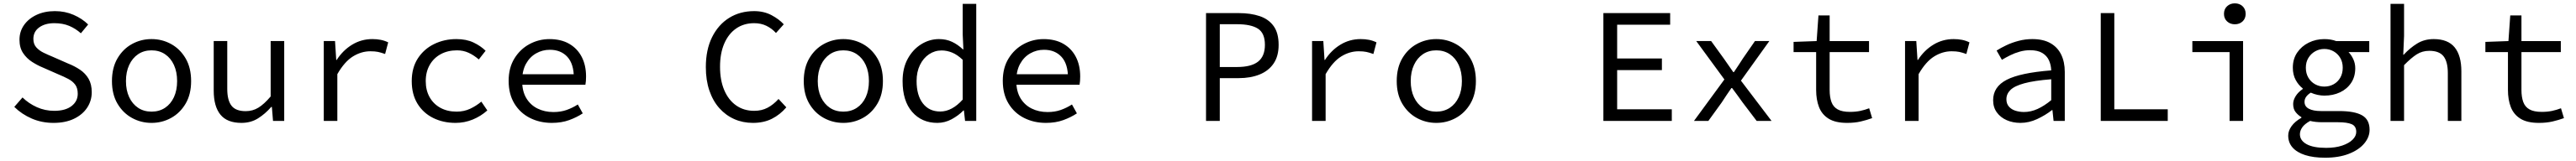

<svg xmlns="http://www.w3.org/2000/svg" viewBox="-20 -736 15640 980"><path d="M304.8 12Q233.3 12 172.5 -14.5Q111.6 -41 66.8 -85.4L116.7 -142.8Q154.4 -105.9 203.8 -83.7Q253.3 -61.4 309.3 -61.4Q376.7 -61.4 414.4 -90.4Q452 -119.4 452 -165.2Q452 -200 436.6 -220.7Q421.2 -241.5 394.5 -255.6Q367.8 -269.7 334 -283.6L239.8 -325.1Q207.2 -338.5 174.4 -359.5Q141.7 -380.6 120 -413.2Q98.3 -445.9 98.3 -494.1Q98.3 -544.4 125.9 -583.6Q153.4 -622.8 202.1 -645.6Q250.8 -668.3 313.5 -668.3Q374.6 -668.3 426.8 -645.6Q479 -622.8 515.2 -587L471 -533.4Q439.1 -562 400.2 -578.5Q361.2 -594.9 309.8 -594.9Q253.4 -594.9 218 -569.2Q182.6 -543.6 182.6 -499.1Q182.6 -467.6 200.3 -447.8Q218 -428 245.1 -414.9Q272.2 -401.8 299.8 -390.5L391.8 -350Q432.7 -334 465.7 -311.7Q498.7 -289.4 517.9 -256.4Q537 -223.3 537 -174.5Q537 -122.7 508.9 -80.2Q480.8 -37.8 428.8 -12.9Q376.8 12 304.8 12Z M900 12Q835.9 12 781.3 -18.1Q726.7 -48.1 693.2 -105Q659.7 -161.9 659.7 -242.4Q659.7 -323.5 693.2 -380.8Q726.7 -438 781.3 -468Q835.9 -498.1 900 -498.1Q964.1 -498.1 1018.7 -468Q1073.3 -438 1106.8 -380.8Q1140.3 -323.5 1140.3 -242.4Q1140.3 -161.9 1106.8 -105Q1073.3 -48.1 1018.7 -18.1Q964.1 12 900 12ZM900 -56.5Q946.7 -56.5 981.8 -79.7Q1016.8 -102.9 1036.1 -144.8Q1055.3 -186.7 1055.3 -242.4Q1055.3 -298.1 1036.1 -340.3Q1016.8 -382.6 981.8 -406.1Q946.7 -429.6 900 -429.6Q853.3 -429.6 818.6 -406.1Q783.8 -382.6 764.2 -340.3Q744.7 -298.1 744.7 -242.4Q744.7 -186.7 764.2 -144.8Q783.8 -102.9 818.6 -79.7Q853.3 -56.5 900 -56.5Z M1445.6 12Q1359.1 12 1318.3 -38.1Q1277.5 -88.3 1277.5 -184.4V-486.1H1359.7V-195Q1359.7 -125.9 1385.5 -92.6Q1411.2 -59.4 1471.7 -59.4Q1514 -59.4 1548.6 -80.6Q1583.3 -101.7 1623.2 -148.9V-486.1H1705.5V0H1637.5L1630.6 -85H1626.6Q1589.9 -42.6 1546.1 -15.3Q1502.4 12 1445.6 12Z M1945.7 0V-486.1H2014L2021.3 -371.2H2024.1Q2062 -430.1 2117.9 -464.1Q2173.8 -498.1 2240.6 -498.1Q2268 -498.1 2291.3 -493.5Q2314.6 -489 2336.8 -478.1L2318 -407.4Q2292.8 -416.3 2274.8 -420.1Q2256.7 -423.9 2228.5 -423.9Q2173.5 -423.9 2122.6 -392.4Q2071.8 -360.9 2028 -284.7V0Z M2745.8 12Q2670 12 2609.6 -18.1Q2549.3 -48.1 2514.5 -105Q2479.7 -161.9 2479.7 -242.4Q2479.7 -323.5 2516.9 -380.8Q2554.1 -438 2615.7 -468Q2677.4 -498.1 2750.6 -498.1Q2810.8 -498.1 2854.7 -477.3Q2898.5 -456.4 2928.2 -427L2886.9 -374.1Q2857 -400.1 2824.9 -414.8Q2792.8 -429.6 2754.3 -429.6Q2698.3 -429.6 2655.4 -406.1Q2612.5 -382.6 2588.6 -340.3Q2564.7 -298.1 2564.7 -242.4Q2564.7 -186.7 2588.1 -144.8Q2611.5 -102.9 2653.8 -79.7Q2696.2 -56.5 2752 -56.5Q2797.3 -56.5 2834.7 -74.2Q2872.2 -92 2902.2 -117.4L2938.6 -63.8Q2898.9 -28.3 2849.6 -8.2Q2800.2 12 2745.8 12Z M3330 12Q3257 12 3197.5 -18Q3138 -48 3103 -105.5Q3068 -163 3068 -244Q3068 -323 3103 -380Q3138 -437 3194.5 -467.5Q3251 -498 3316 -498Q3386 -498 3435.5 -469.5Q3485 -441 3511.5 -390Q3538 -339 3538 -270Q3538 -256 3537 -243Q3536 -230 3534 -220H3123V-284H3485L3464 -261Q3464 -347 3424.5 -390Q3385 -433 3318 -433Q3273 -433 3234.5 -411Q3196 -389 3173 -347Q3150 -305 3150 -244Q3150 -181 3175 -139Q3200 -97 3243 -75.5Q3286 -54 3340 -54Q3384 -54 3419.5 -66.5Q3455 -79 3488 -100L3518 -46Q3482 -22 3435.5 -5Q3389 12 3330 12Z M4551 12Q4490 12 4438 -11Q4386 -34.1 4347.1 -77.8Q4308.2 -121.5 4286.7 -184.6Q4265.2 -247.7 4265.2 -327.6Q4265.2 -433.4 4303.1 -509.9Q4341.1 -586.4 4407.1 -627.4Q4473 -668.3 4558.5 -668.3Q4617.7 -668.3 4663.9 -643.8Q4710 -619.2 4738.3 -588.1L4691.1 -535.2Q4665.9 -562.8 4633.1 -578.8Q4600.4 -594.9 4558.5 -594.9Q4495.8 -594.9 4449.2 -562.6Q4402.7 -530.3 4377.1 -470.9Q4351.4 -411.5 4351.4 -329.8Q4351.4 -247.3 4377.1 -187.1Q4402.7 -126.9 4449.3 -94.2Q4496 -61.4 4558.9 -61.4Q4604.2 -61.4 4639.9 -80.2Q4675.5 -99 4706.6 -133.6L4753.9 -82.7Q4715.8 -37.9 4666.1 -12.9Q4616.4 12 4551 12Z M5100 12Q5035.9 12 4981.3 -18.1Q4926.7 -48.1 4893.2 -105Q4859.7 -161.9 4859.7 -242.4Q4859.7 -323.5 4893.2 -380.8Q4926.7 -438 4981.3 -468Q5035.9 -498.1 5100 -498.1Q5164.1 -498.1 5218.7 -468Q5273.3 -438 5306.8 -380.8Q5340.3 -323.5 5340.3 -242.4Q5340.3 -161.9 5306.8 -105Q5273.3 -48.1 5218.7 -18.1Q5164.1 12 5100 12ZM5100 -56.5Q5146.7 -56.5 5181.8 -79.7Q5216.8 -102.9 5236.1 -144.8Q5255.3 -186.7 5255.3 -242.4Q5255.3 -298.1 5236.1 -340.3Q5216.8 -382.6 5181.8 -406.1Q5146.7 -429.6 5100 -429.6Q5053.3 -429.6 5018.6 -406.1Q4983.8 -382.6 4964.2 -340.3Q4944.7 -298.1 4944.7 -242.4Q4944.7 -186.7 4964.2 -144.8Q4983.8 -102.9 5018.6 -79.7Q5053.3 -56.5 5100 -56.5Z M5670.6 12Q5576.2 12 5518 -54.7Q5459.7 -121.4 5459.7 -242.4Q5459.7 -321.3 5491.1 -378.5Q5522.6 -435.7 5573.1 -466.9Q5623.6 -498.1 5680.7 -498.1Q5724.5 -498.1 5759.6 -481.6Q5794.7 -465.1 5826.1 -435.5H5828.9L5824.7 -525.2V-712.4H5906.9V0H5839L5832 -63.7H5829.3Q5799.5 -33 5758.1 -10.5Q5716.6 12 5670.6 12ZM5688.4 -57.2Q5724 -57.2 5758.1 -75.5Q5792.3 -93.7 5824.7 -129.9V-372Q5792 -403.1 5760.3 -416Q5728.6 -428.9 5696.7 -428.9Q5654.9 -428.9 5620.3 -405.7Q5585.6 -382.5 5565.2 -340.5Q5544.7 -298.5 5544.7 -243.2Q5544.7 -155.9 5582.9 -106.6Q5621.1 -57.2 5688.4 -57.2Z M6330 12Q6257 12 6197.5 -18Q6138 -48 6103 -105.5Q6068 -163 6068 -244Q6068 -323 6103 -380Q6138 -437 6194.5 -467.5Q6251 -498 6316 -498Q6386 -498 6435.5 -469.5Q6485 -441 6511.5 -390Q6538 -339 6538 -270Q6538 -256 6537 -243Q6536 -230 6534 -220H6123V-284H6485L6464 -261Q6464 -347 6424.5 -390Q6385 -433 6318 -433Q6273 -433 6234.5 -411Q6196 -389 6173 -347Q6150 -305 6150 -244Q6150 -181 6175 -139Q6200 -97 6243 -75.5Q6286 -54 6340 -54Q6384 -54 6419.5 -66.5Q6455 -79 6488 -100L6518 -46Q6482 -22 6435.5 -5Q6389 12 6330 12Z M7301.9 0V-656.3H7500.4Q7572.9 -656.3 7627.5 -637.9Q7682.1 -619.5 7712.4 -577.2Q7742.7 -535 7742.7 -463.1Q7742.7 -394.2 7712.2 -349.4Q7681.7 -304.6 7627 -282.5Q7572.2 -260.4 7500.4 -260.4H7385.4V0ZM7385.4 -328.1H7489.9Q7576.3 -328.1 7617.8 -360.8Q7659.4 -393.5 7659.4 -463.1Q7659.4 -534.2 7617.3 -561.4Q7575.2 -588.6 7489.9 -588.6H7385.4Z M7945.7 0V-486.1H8014L8021.3 -371.2H8024.1Q8062 -430.1 8117.9 -464.1Q8173.8 -498.1 8240.6 -498.1Q8268 -498.1 8291.3 -493.5Q8314.6 -489 8336.8 -478.1L8318 -407.4Q8292.8 -416.3 8274.8 -420.1Q8256.7 -423.9 8228.5 -423.9Q8173.5 -423.9 8122.6 -392.4Q8071.8 -360.9 8028 -284.7V0Z M8700 12Q8635.9 12 8581.3 -18.1Q8526.7 -48.1 8493.2 -105Q8459.7 -161.9 8459.7 -242.4Q8459.7 -323.5 8493.2 -380.8Q8526.7 -438 8581.3 -468Q8635.9 -498.1 8700 -498.1Q8764.1 -498.1 8818.7 -468Q8873.3 -438 8906.8 -380.8Q8940.3 -323.5 8940.3 -242.4Q8940.3 -161.9 8906.8 -105Q8873.3 -48.1 8818.7 -18.1Q8764.1 12 8700 12ZM8700 -56.5Q8746.7 -56.5 8781.8 -79.7Q8816.8 -102.9 8836.1 -144.8Q8855.3 -186.7 8855.3 -242.4Q8855.3 -298.1 8836.1 -340.3Q8816.8 -382.6 8781.8 -406.1Q8746.7 -429.6 8700 -429.6Q8653.3 -429.6 8618.6 -406.1Q8583.8 -382.6 8564.2 -340.3Q8544.7 -298.1 8544.7 -242.4Q8544.7 -186.7 8564.2 -144.8Q8583.8 -102.9 8618.6 -79.7Q8653.3 -56.5 8700 -56.5Z M9714.3 0V-656.3H10119.7V-585.6H9797.9V-380H10069.6V-309.3H9797.9V-70.7H10129.7V0Z M10264.3 0 10449 -252.4 10278.1 -486.1H10368.5L10445.6 -379.4Q10459.1 -359.7 10473.9 -338.7Q10488.6 -317.6 10502.8 -297.2H10506.8Q10520.5 -317.6 10534.9 -339.3Q10549.3 -361 10561.7 -380.7L10634.6 -486.1H10721.9L10549.4 -245.1L10735.3 0H10644.9L10559.7 -112.3Q10544.8 -132.7 10528.3 -156Q10511.7 -179.2 10495.6 -200.2H10491.6Q10476.5 -178.6 10461.9 -156.8Q10447.3 -135 10432.3 -111.7L10351.6 0Z M11194 12Q11123 12 11082 -13.5Q11041 -39 11023.5 -84Q11006 -129 11006 -189V-419H10869V-481L11009 -486L11020 -642H11088V-486H11327V-419H11088V-188Q11088 -145 11099 -115Q11110 -85 11137 -70Q11164 -55 11211 -55Q11246 -55 11274 -61Q11302 -67 11328 -77L11346 -17Q11313 -5 11276.5 3.5Q11240 12 11194 12Z M11545.7 0V-486.1H11614L11621.3 -371.2H11624.1Q11662 -430.1 11717.9 -464.1Q11773.8 -498.1 11840.6 -498.1Q11868 -498.1 11891.3 -493.5Q11914.6 -489 11936.8 -478.1L11918 -407.4Q11892.8 -416.3 11874.8 -420.1Q11856.7 -423.9 11828.5 -423.9Q11773.5 -423.9 11722.6 -392.4Q11671.8 -360.9 11628 -284.7V0Z M12246.3 12Q12200.7 12 12163.1 -4.4Q12125.5 -20.9 12103 -51.8Q12080.5 -82.7 12080.5 -126.2Q12080.5 -207.7 12162.8 -250.3Q12245.1 -292.9 12433.2 -307.6Q12432.1 -340.7 12419.5 -368.7Q12406.8 -396.6 12379.1 -413.5Q12351.3 -430.4 12304.3 -430.4Q12272.6 -430.4 12242.1 -421.7Q12211.5 -413.1 12184.2 -399.5Q12156.8 -385.9 12133.8 -371.9L12101.6 -428.3Q12126.3 -444.2 12160.6 -460.5Q12194.8 -476.8 12235.2 -487.4Q12275.5 -498.1 12318.1 -498.1Q12384.7 -498.1 12428.3 -473.3Q12472 -448.5 12493.7 -403.6Q12515.5 -358.7 12515.5 -298.2V0H12447.5L12440.6 -65.9H12437.8Q12397.7 -34.5 12347.7 -11.2Q12297.8 12 12246.3 12ZM12268.2 -54.3Q12309.6 -54.3 12350.6 -73Q12391.7 -91.8 12433.2 -126.4V-253.6Q12329.2 -245.3 12269.7 -229Q12210.1 -212.7 12185.6 -188.4Q12161.1 -164.2 12161.1 -132Q12161.1 -104.6 12176.3 -87.2Q12191.4 -69.9 12215.8 -62.1Q12240.1 -54.3 12268.2 -54.3Z M12733.9 0V-656.3H12816.2V-70.7H13140.6V0Z M13516 0V-419H13290V-486H13598V0ZM13547.8 -588.2Q13520 -588.2 13501 -605.6Q13482 -623 13482 -651.6Q13482 -680.8 13501 -698.2Q13520 -715.6 13547.8 -715.6Q13576.2 -715.6 13594.9 -698.2Q13613.6 -680.8 13613.6 -651.6Q13613.6 -623 13594.9 -605.6Q13576.2 -588.2 13547.8 -588.2Z M14096 224Q14025 224 13975 208Q13925 192 13898.5 162Q13872 132 13872 89Q13872 60 13892.5 31.5Q13913 3 13952 -19V-23Q13933 -34 13917.5 -53Q13902 -72 13902 -103Q13902 -126 13917 -150.5Q13932 -175 13960 -194V-198Q13935 -217 13917.5 -249Q13900 -281 13900 -324Q13900 -377 13926.5 -416Q13953 -455 13996.5 -476.5Q14040 -498 14091 -498Q14132 -498 14163 -486H14364V-419H14238Q14255 -402 14267 -376Q14279 -350 14279 -321Q14279 -269 14254 -231.5Q14229 -194 14186.5 -174Q14144 -154 14091 -154Q14072 -154 14050.5 -158.5Q14029 -163 14009 -172Q13991 -161 13981 -147Q13971 -133 13971 -116Q13971 -88 13997.5 -74Q14024 -60 14072 -60H14181Q14275 -60 14320.5 -34Q14366 -8 14366 54Q14366 99 14333 138Q14300 177 14239.5 200.5Q14179 224 14096 224ZM14091 -209Q14122 -209 14147.5 -223Q14173 -237 14188 -263Q14203 -289 14203 -324Q14203 -358 14188 -383.5Q14173 -409 14147.5 -423.5Q14122 -438 14091 -438Q14061 -438 14035.5 -423.5Q14010 -409 13994.5 -383.5Q13979 -358 13979 -324Q13979 -289 13994.5 -263Q14010 -237 14035.5 -223Q14061 -209 14091 -209ZM14102 164Q14159 164 14200 150Q14241 136 14263 114Q14285 92 14285 67Q14285 32 14257.5 20Q14230 8 14174 8H14079Q14058 8 14039.5 6Q14021 4 14005 0Q13971 19 13957 39.5Q13943 60 13943 81Q13943 119 13983.5 141.5Q14024 164 14102 164Z M14493.1 0V-712.4H14575.3V-517.6L14570.4 -403H14573.1Q14610.4 -443.5 14654.3 -470.8Q14698.2 -498.1 14755.1 -498.1Q14841.3 -498.1 14882.3 -448Q14923.2 -397.8 14923.2 -301.7V0H14841V-291.1Q14841 -360.2 14814.9 -393.5Q14788.8 -426.7 14728.6 -426.7Q14685.7 -426.7 14651.9 -405Q14618.1 -383.3 14575.3 -339.4V0Z M15394 12Q15323 12 15282 -13.5Q15241 -39 15223.5 -84Q15206 -129 15206 -189V-419H15069V-481L15209 -486L15220 -642H15288V-486H15527V-419H15288V-188Q15288 -145 15299 -115Q15310 -85 15337 -70Q15364 -55 15411 -55Q15446 -55 15474 -61Q15502 -67 15528 -77L15546 -17Q15513 -5 15476.5 3.5Q15440 12 15394 12Z"/></svg>

Font: Source Code Pro ExtraLight
Style: Regular
Weight: 200
Monospace: yes
Designer: Paul D. Hunt, Teo Tuominen
Foundry: Adobe
Version: Version 1.026;hotconv 1.1.0;makeotfexe 2.6.0